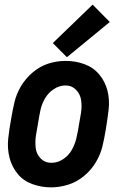

<svg xmlns="http://www.w3.org/2000/svg" viewBox="-20 -801 540 829"><path d="M269 -554 208 -615 380 -781 454 -706ZM201 8Q159 8 120 -6Q81 -20 56 -50.5Q31 -81 21 -120.5Q11 -160 15.5 -202.5Q20 -245 28 -287Q34 -324 42.5 -360Q51 -396 71 -429.5Q91 -463 122 -489Q153 -515 189 -526.5Q225 -538 263 -538H264Q306 -538 344.5 -524Q383 -510 408.5 -479.5Q434 -449 444 -409.5Q454 -370 449 -327.5Q444 -285 437 -243Q431 -206 422.5 -170Q414 -134 393.5 -100Q373 -66 342 -40.5Q311 -15 274 -3.5Q237 8 201 8ZM202 -98Q229 -98 253 -114Q277 -130 290.5 -154.5Q304 -179 310 -205Q316 -231 320 -257Q325 -284 329.5 -312Q334 -340 330.5 -367Q327 -394 308.5 -413Q290 -432 263 -432Q236 -432 212 -416Q188 -400 174 -375.5Q160 -351 154.5 -325Q149 -299 145 -273Q140 -246 135.5 -218Q131 -190 134 -163Q137 -136 155.5 -117Q174 -98 202 -98Z"/></svg>

Font: Iosevka SS08
Style: Bold Italic
Weight: 700
Italic angle: -10°
Monospace: yes
Designer: Belleve Invis
Foundry: Belleve Invis
Version: 2.1.0; ttfautohint (v1.8.2)